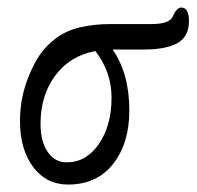

<svg xmlns="http://www.w3.org/2000/svg" viewBox="-20 -480 523 511"><path d="M161.1 11.2Q103.5 11.2 68.4 -35.4Q33.2 -82 33.2 -158.2Q33.2 -223.1 58.1 -280.8Q71.3 -313.5 87.6 -336.4Q104 -359.4 129.2 -378.4Q154.3 -397.5 190.9 -406.7Q227.5 -416 275.9 -416H383.8Q430.7 -416 439.9 -436Q443.8 -446.3 450 -453.1Q456.1 -460 461.9 -460Q482.9 -460 482.9 -423.8Q482.9 -382.8 452.6 -365.5Q422.4 -348.1 360.8 -348.1H279.8Q324.2 -284.2 324.2 -186Q324.2 -98.6 281 -43.7Q237.8 11.2 161.1 11.2ZM87.9 -150.9Q87.9 -102.5 107.2 -75.2Q126.5 -47.9 157.2 -47.9Q209.5 -47.9 243.2 -96.9Q276.9 -146 276.9 -220.2Q276.9 -288.1 233.9 -344.2Q166 -331.5 127 -278.8Q87.9 -226.1 87.9 -150.9Z"/></svg>

Font: Junicode SmCond Light
Style: Italic
Weight: 300
Width: 4
Italic angle: -11°
Designer: Peter S. Baker
Version: Version 2.206